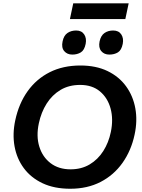

<svg xmlns="http://www.w3.org/2000/svg" viewBox="-20 -1120 855 1152"><path d="M401.5 12.5Q305.5 12.5 235.5 -20.5Q165.5 -53.5 123 -111Q80.5 -168.5 67.2 -242.5Q54 -316.5 71.5 -398Q93 -499 145.8 -572.8Q198.5 -646.5 278.5 -686.8Q358.5 -727 462.5 -727Q556 -727 625 -693.8Q694 -660.5 736.2 -602.5Q778.5 -544.5 792 -469.8Q805.5 -395 787.5 -312Q767 -216 715 -142.8Q663 -69.5 583.8 -28.5Q504.5 12.5 401.5 12.5ZM403.5 -104Q468.5 -104 518 -133.5Q567.5 -163 599.8 -213.8Q632 -264.5 645 -328Q661 -404.5 643.5 -468.8Q626 -533 579.5 -571.8Q533 -610.5 461 -610.5Q393.5 -610.5 343.2 -580.5Q293 -550.5 260 -498.5Q227 -446.5 213 -380Q196.5 -303 215.8 -240.5Q235 -178 283.5 -141Q332 -104 403.5 -104ZM636 -792.5Q605 -792.5 587.5 -813.5Q570 -834.5 577.5 -871.5Q585 -906.5 606.8 -921.8Q628.5 -937 659 -937Q692 -937 707.5 -913.8Q723 -890.5 716.5 -857Q709 -819 687.5 -805.8Q666 -792.5 636 -792.5ZM414 -792.5Q383 -792.5 365.2 -813.5Q347.5 -834.5 355.5 -871.5Q362.5 -906.5 384.5 -921.8Q406.5 -937 437 -937Q469.5 -937 485 -913.8Q500.5 -890.5 494 -857Q486.5 -819 465 -805.8Q443.5 -792.5 414 -792.5ZM399.5 -1005.5 419.5 -1100H752L732 -1005.5Z"/></svg>

Font: Commissioner SemiBold
Style: Italic
Weight: 600
Italic angle: -12°
Designer: Kostas Bartsokas
Foundry: Kostas Bartsokas
Version: Version 1.000; ttfautohint (v1.8.3)